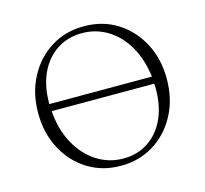

<svg xmlns="http://www.w3.org/2000/svg" viewBox="-99 -782 966 904"><g transform="rotate(-15 383.5 -330.0)"><path d="M383 10Q293 10 222.5 -34Q152 -78 111 -155Q70 -232 70 -330Q70 -428 111 -505Q152 -582 222.5 -626Q293 -670 383 -670Q474 -670 544.5 -626Q615 -582 656 -505Q697 -428 697 -330Q697 -232 656 -155Q615 -78 544.5 -34Q474 10 383 10ZM132 -363Q132 -363 132 -362.5Q132 -362 132 -358H632Q621 -445 584 -508.5Q547 -572 490.5 -606.5Q434 -641 366 -641Q298 -641 245 -607Q192 -573 162 -510.5Q132 -448 132 -363ZM404 -20Q472 -20 524.5 -54.5Q577 -89 606 -151.5Q635 -214 635 -299Q635 -311 634 -323H134Q141 -231 178.5 -163Q216 -95 274.5 -57.5Q333 -20 404 -20Z"/></g></svg>

Font: Spectral ExtraLight
Style: Regular
Weight: 275
Designer: Jean-Baptiste Levee
Foundry: Production Type
Version: Version 2.001